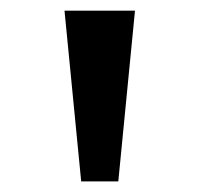

<svg xmlns="http://www.w3.org/2000/svg" viewBox="-20 -932 373 359"><path d="M100.6 -912.1H232.4L201.2 -592.8H131.8Z"/></svg>

Font: HeadlandOne
Style: Regular
Weight: 400
Designer: Gary Lonergan
Foundry: Sorkin Type Co.
Version: Version 1.002